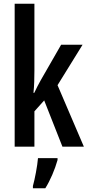

<svg xmlns="http://www.w3.org/2000/svg" viewBox="-20 -780 467 1021"><path d="M163 -760H58V0H163V-188L215 -246L312 0H426L286 -327L419 -542H305L197 -354C186 -334 173 -310 162 -286H158C162 -324 163 -364 163 -405ZM286 61H182C179 101 165 174 155 209V221H221C247 180 272 121 286 71Z"/></svg>

Font: Noto Sans Display Condensed Medium
Style: Regular
Weight: 500
Width: 3
Designer: Monotype Design Team
Foundry: Monotype Imaging Inc.
Version: Version 1.900